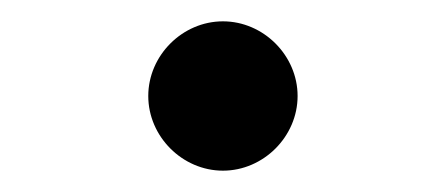

<svg xmlns="http://www.w3.org/2000/svg" viewBox="-20 -362 418 180"><path d="M189 -202C227 -202 259 -234 259 -272C259 -310 227 -342 189 -342C151 -342 119 -310 119 -272C119 -234 151 -202 189 -202Z"/></svg>

Font: Mluvka
Style: Bold
Weight: 700
Designer: Modified by Jiří Krblich, Original typeface by Gumpita Rahayu
Foundry: Gumpita Rahayu & Jiří Krblich
Version: Version 2.000;Glyphs 3.1.1 (3134)